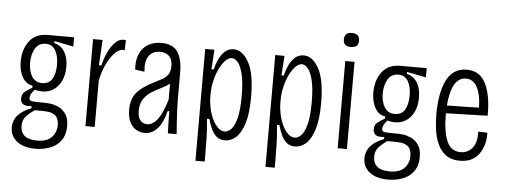

<svg xmlns="http://www.w3.org/2000/svg" viewBox="-54 -848 3044 1158"><g transform="rotate(5 1468.5 -269.0)"><path d="M192 162Q120 162 79.5 130Q39 98 39 46Q39 3 67 -28.5Q95 -60 147 -79V-92Q110 -88 95 -99Q80 -110 80 -133Q80 -159 96.5 -173Q113 -187 142 -203V-216Q102 -221 80 -260Q58 -299 58 -354Q58 -428 95.5 -478Q133 -528 206 -528H366V-472L250 -495V-483Q293 -472 314 -436Q335 -400 335 -348Q335 -275 298.5 -230.5Q262 -186 203 -186Q193 -186 180.5 -187.5Q168 -189 158 -193Q139 -172 134.5 -159.5Q130 -147 130 -140Q130 -124 147 -121.5Q164 -119 203 -119H232Q238 -119 259.5 -116.5Q281 -114 307 -102.5Q333 -91 352 -64.5Q371 -38 371 10Q371 63 346 97Q321 131 280 146.5Q239 162 192 162ZM199 -236Q240 -236 259 -269Q278 -302 278 -353Q278 -406 259 -440Q240 -474 199 -474Q157 -474 136 -438.5Q115 -403 115 -353Q115 -303 135.5 -269.5Q156 -236 199 -236ZM196 112Q258 112 286 82Q314 52 314 9Q314 -30 296 -46.5Q278 -63 254 -66Q230 -69 212 -69H168Q132 -44 114.5 -23Q97 -2 97 31Q97 63 111 80.5Q125 98 148 105Q171 112 196 112Z M481 0V-527H539L530 -373H545Q554 -414 571.5 -452Q589 -490 613 -514.5Q637 -539 662 -539Q667 -539 671 -539Q675 -539 679 -538L677 -477Q674 -478 671.5 -478Q669 -478 667 -478Q640 -478 613 -448Q586 -418 565.5 -372Q545 -326 537 -278V0Z M840 10Q817 10 792.5 -2Q768 -14 751.5 -43.5Q735 -73 735 -123Q735 -188 768 -226.5Q801 -265 874 -301Q898 -313 919 -324.5Q940 -336 953 -355Q966 -374 966 -407Q966 -446 946 -466Q926 -486 891 -486Q845 -486 822.5 -453Q800 -420 807 -358L750 -366Q744 -449 783.5 -494.5Q823 -540 895 -540Q963 -540 992.5 -497Q1022 -454 1022 -371V-215Q1022 -189 1023.5 -150Q1025 -111 1028 -71Q1031 -31 1033 0H980Q979 -31 978 -67Q977 -103 977 -134H967Q949 -61 916 -25.5Q883 10 840 10ZM850 -44Q921 -44 967 -204V-300Q946 -283 916.5 -269Q887 -255 859 -237.5Q831 -220 812 -192Q793 -164 793 -120Q793 -82 808.5 -63Q824 -44 850 -44Z M1160 150V-527H1216L1208 -408H1222Q1228 -435 1241 -465.5Q1254 -496 1276.5 -518Q1299 -540 1332 -540Q1385 -540 1423 -472.5Q1461 -405 1461 -262Q1461 -162 1442 -102Q1423 -42 1392.5 -15Q1362 12 1326 12Q1294 12 1274 -6Q1254 -24 1242 -51.5Q1230 -79 1222 -108H1207Q1214 -45 1215 6.5Q1216 58 1216 89V150ZM1320 -41Q1341 -41 1360.5 -62Q1380 -83 1392 -131.5Q1404 -180 1404 -263Q1404 -346 1392 -395Q1380 -444 1362 -465Q1344 -486 1326 -486Q1307 -486 1287.5 -467Q1268 -448 1252 -415.5Q1236 -383 1226 -342Q1216 -301 1216 -258V-244Q1216 -210 1223.5 -174Q1231 -138 1245.5 -108Q1260 -78 1279 -59.5Q1298 -41 1320 -41Z M1584 150V-527H1640L1632 -408H1646Q1652 -435 1665 -465.5Q1678 -496 1700.5 -518Q1723 -540 1756 -540Q1809 -540 1847 -472.5Q1885 -405 1885 -262Q1885 -162 1866 -102Q1847 -42 1816.5 -15Q1786 12 1750 12Q1718 12 1698 -6Q1678 -24 1666 -51.5Q1654 -79 1646 -108H1631Q1638 -45 1639 6.5Q1640 58 1640 89V150ZM1744 -41Q1765 -41 1784.5 -62Q1804 -83 1816 -131.5Q1828 -180 1828 -263Q1828 -346 1816 -395Q1804 -444 1786 -465Q1768 -486 1750 -486Q1731 -486 1711.5 -467Q1692 -448 1676 -415.5Q1660 -383 1650 -342Q1640 -301 1640 -258V-244Q1640 -210 1647.5 -174Q1655 -138 1669.5 -108Q1684 -78 1703 -59.5Q1722 -41 1744 -41Z M2008 0V-528H2064V0ZM2033 -615Q1988 -615 1988 -657Q1988 -700 2033 -700Q2080 -700 2080 -657Q2080 -615 2033 -615Z M2327 162Q2255 162 2214.5 130Q2174 98 2174 46Q2174 3 2202 -28.5Q2230 -60 2282 -79V-92Q2245 -88 2230 -99Q2215 -110 2215 -133Q2215 -159 2231.5 -173Q2248 -187 2277 -203V-216Q2237 -221 2215 -260Q2193 -299 2193 -354Q2193 -428 2230.5 -478Q2268 -528 2341 -528H2501V-472L2385 -495V-483Q2428 -472 2449 -436Q2470 -400 2470 -348Q2470 -275 2433.5 -230.5Q2397 -186 2338 -186Q2328 -186 2315.5 -187.5Q2303 -189 2293 -193Q2274 -172 2269.5 -159.5Q2265 -147 2265 -140Q2265 -124 2282 -121.5Q2299 -119 2338 -119H2367Q2373 -119 2394.5 -116.5Q2416 -114 2442 -102.5Q2468 -91 2487 -64.5Q2506 -38 2506 10Q2506 63 2481 97Q2456 131 2415 146.5Q2374 162 2327 162ZM2334 -236Q2375 -236 2394 -269Q2413 -302 2413 -353Q2413 -406 2394 -440Q2375 -474 2334 -474Q2292 -474 2271 -438.5Q2250 -403 2250 -353Q2250 -303 2270.5 -269.5Q2291 -236 2334 -236ZM2331 112Q2393 112 2421 82Q2449 52 2449 9Q2449 -30 2431 -46.5Q2413 -63 2389 -66Q2365 -69 2347 -69H2303Q2267 -44 2249.5 -23Q2232 -2 2232 31Q2232 63 2246 80.5Q2260 98 2283 105Q2306 112 2331 112Z M2749 11Q2697 11 2664.5 -12.5Q2632 -36 2614 -75.5Q2596 -115 2589.5 -162Q2583 -209 2583 -257Q2583 -313 2591 -363.5Q2599 -414 2617 -454Q2635 -494 2666 -517Q2697 -540 2743 -540Q2823 -540 2858.5 -467.5Q2894 -395 2892 -274L2640 -267Q2640 -263 2640 -258Q2640 -158 2664.5 -99.5Q2689 -41 2748 -41Q2792 -41 2819.5 -74.5Q2847 -108 2844 -174L2899 -172Q2901 -145 2894.5 -113.5Q2888 -82 2871 -53.5Q2854 -25 2824 -7Q2794 11 2749 11ZM2743 -486Q2698 -486 2673 -441Q2648 -396 2642 -314L2836 -318Q2835 -394 2811.5 -440Q2788 -486 2743 -486Z"/></g></svg>

Font: Bricolage Grotesque 12pt Condensed ExtraLight
Style: Regular
Weight: 200
Width: 3
Designer: Mathieu Triay
Foundry: Atelier Triay
Version: Version 1.001; ttfautohint (v1.8.4.7-5d5b);gftools[0.9.33.de